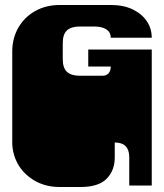

<svg xmlns="http://www.w3.org/2000/svg" viewBox="-20 -742 656 768"><path d="M33 -135Q32 -140 31 -146Q30 -152 29.5 -158.5Q29 -165 29 -170V-171Q29 -184 29 -190Q29 -196 29 -209V-260Q29 -269 29 -273.5Q29 -278 29 -282.5Q29 -287 29 -296V-297Q29 -310 29 -316Q29 -322 29 -334V-536Q29 -589 53.5 -631.5Q78 -674 121 -698Q164 -722 218 -722H426Q474 -722 510.5 -704.5Q547 -687 567 -657.5Q587 -628 587 -591H423Q423 -613 405.5 -624.5Q388 -636 356 -636H299Q265 -636 248 -620.5Q231 -605 231 -569V-506Q231 -470 248 -454.5Q265 -439 299 -439H390Q406 -439 414.5 -449Q423 -459 423 -476H333V-544H587V-334Q587 -321 587 -315Q587 -309 587 -297V-296Q587 -287 587 -282.5Q587 -278 587 -273.5Q587 -269 587 -260V0H497V-113Q497 -172 439 -172V-112Q439 -60 406.5 -27Q374 6 302 6H218Q149 6 98 -33Q47 -72 33 -135Z"/></svg>

Font: Danfo
Style: Regular
Weight: 400
Version: Version 1.000;Glyphs 3.2 (3236)